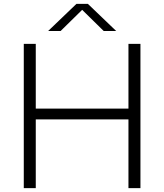

<svg xmlns="http://www.w3.org/2000/svg" viewBox="-20 -965 842 985"><path d="M102 0V-740H163.5V-408H639V-740H700.5V0H639V-352.5H163.5V0ZM227 -806 372 -945H431L576 -806H512L401.5 -914.5L291 -806Z"/></svg>

Font: Encode Sans Expanded Light
Style: Regular
Weight: 300
Width: 7
Designer: Multiple Designers
Foundry: Impallari Type
Version: Version 3.000; ttfautohint (v1.8.3) -l 8 -r 50 -G 200 -x 14 